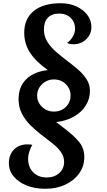

<svg xmlns="http://www.w3.org/2000/svg" viewBox="-20 -883 660 1189"><path d="M537 -320Q537 -270 510.5 -228.5Q484 -187 437 -160.5Q390 -134 328 -127Q399 -74 437 -39Q475 -4 488.5 25Q502 54 502 90Q502 146 470.5 190.5Q439 235 384.5 260.5Q330 286 261 286Q195 286 144.5 265.5Q94 245 64.5 209.5Q35 174 35 128Q35 75 66.5 43Q98 11 151 11Q168 11 180 14Q168 35 161 57.5Q154 80 154 98Q154 152 185.5 184Q217 216 270 216Q316 216 346.5 189Q377 162 377 119Q377 86 357 58Q337 30 304.5 4.5Q272 -21 236 -48.5Q200 -76 168 -108Q136 -140 115.5 -179.5Q95 -219 95 -269Q95 -345 142 -392Q189 -439 276 -449Q200 -503 165 -558.5Q130 -614 130 -680Q130 -767 189 -815Q248 -863 356 -863Q410 -863 452.5 -843.5Q495 -824 520.5 -791Q546 -758 546 -716Q546 -671 514 -640Q482 -609 435 -609Q413 -609 395 -617Q417 -632 431 -656.5Q445 -681 445 -704Q445 -746 417.5 -772.5Q390 -799 347 -799Q301 -799 276.5 -773.5Q252 -748 252 -700Q252 -659 272.5 -625.5Q293 -592 325.5 -563.5Q358 -535 394 -508Q430 -481 462.5 -453Q495 -425 516 -392.5Q537 -360 537 -320ZM210 -291Q210 -250 240.5 -221Q271 -192 314 -192Q358 -192 387.5 -220.5Q417 -249 417 -291Q417 -333 387.5 -362Q358 -391 314 -391Q271 -391 240.5 -361.5Q210 -332 210 -291Z"/></svg>

Font: Merienda SemiBold
Style: Regular
Weight: 600
Designer: Eduardo Rodriguez Tunni
Foundry: Eduardo Rodriguez Tunni
Version: Version 2.001; ttfautohint (v1.8.4.7-5d5b)